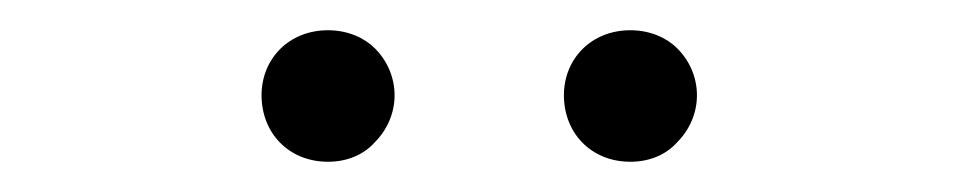

<svg xmlns="http://www.w3.org/2000/svg" viewBox="-20 -767 634 127"><path d="M228 -735C221 -742 210 -747 197 -747C171 -747 153 -728 153 -704C153 -679 171 -660 197 -660C210 -660 221 -665 228 -673C236 -681 241 -692 241 -704C241 -716 236 -727 228 -735ZM428 -735C421 -742 410 -747 397 -747C371 -747 353 -728 353 -704C353 -679 371 -660 397 -660C410 -660 421 -665 428 -673C436 -681 441 -692 441 -704C441 -716 436 -727 428 -735Z"/></svg>

Font: GenSenRounded2 TW L
Style: Regular
Weight: 300
Version: Version 2.100;PS 2.1;hotconv 16.6.51;makeotf.lib2.5.65220 DE